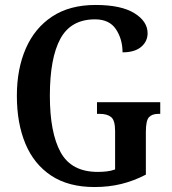

<svg xmlns="http://www.w3.org/2000/svg" viewBox="-20 -744 693 774"><path d="M361 10Q256 10 186.5 -36Q117 -82 82.5 -164.5Q48 -247 48 -358Q48 -466 84 -548.5Q120 -631 190.5 -677.5Q261 -724 365 -724Q468 -724 521.5 -691Q575 -658 575 -610Q575 -577 549 -555Q523 -533 474 -533Q474 -586 447.5 -626Q421 -666 363 -666Q266 -666 223.5 -588Q181 -510 181 -358Q181 -209 224.5 -130Q268 -51 374 -51Q392 -51 410 -53Q428 -55 444 -61V-216Q444 -259 428 -272Q412 -285 382 -285H371V-332H626V-285H619Q593 -285 580.5 -271.5Q568 -258 568 -212V-40Q520 -15 469.5 -2.5Q419 10 361 10Z"/></svg>

Font: Noto Serif Myanmar Cond SemBd
Style: Regular
Weight: 600
Width: 3
Designer: Ben Mitchell and the Monotype Design Team
Foundry: Monotype Imaging Inc.
Version: Version 2.106; ttfautohint (v1.8.4.7-5d5b)